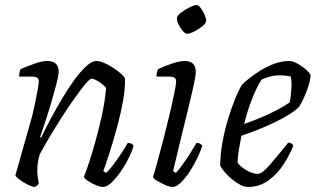

<svg xmlns="http://www.w3.org/2000/svg" viewBox="-20 -742 1253 762"><path d="M118 0Q109 0 91.5 -8.5Q74 -17 59 -28Q44 -39 41 -46Q45 -59 54 -91.5Q63 -124 75.5 -168Q88 -212 102 -261Q111 -293 118 -327Q125 -361 129.5 -386.5Q134 -412 134 -419Q134 -430 127 -434Q120 -438 109 -438H56Q56 -455 62 -468Q88 -479 117.5 -489.5Q147 -500 168 -500Q213 -500 213 -456Q213 -445 205 -413.5Q197 -382 185 -341Q173 -300 160.5 -261.5Q148 -223 139 -199L143 -195Q159 -229 181 -270Q203 -311 227 -351.5Q251 -392 275.5 -425.5Q300 -459 322.5 -479.5Q345 -500 363 -500Q376 -500 395 -491.5Q414 -483 432 -471Q450 -459 462.5 -447.5Q475 -436 476 -429Q477 -392 469 -345.5Q461 -299 448.5 -252Q436 -205 423.5 -164Q411 -123 401.5 -96Q392 -69 390 -63L401 -56Q411 -64 427.5 -85.5Q444 -107 461 -132.5Q478 -158 487 -175Q497 -175 503 -171Q509 -167 510 -164Q505 -143 491 -115Q477 -87 459 -61Q441 -35 422.5 -17.5Q404 0 389 0Q378 0 361 -7Q344 -14 330 -23.5Q316 -33 313 -40Q318 -52 330.5 -88.5Q343 -125 357.5 -176.5Q372 -228 384.5 -285Q397 -342 401 -393Q390 -407 371 -418.5Q352 -430 344 -430Q337 -430 318.5 -408Q300 -386 275.5 -351.5Q251 -317 225 -276.5Q199 -236 176 -197Q153 -158 138 -130Q133 -115 130.5 -98.5Q128 -82 128 -66Q128 -53 129.5 -41Q131 -29 134 -14Q132 -11 129 -7.5Q126 -4 118 0Z M666 0Q654 0 636.5 -7.5Q619 -15 604 -24Q589 -33 587 -39Q593 -57 604 -97Q615 -137 628 -187Q641 -237 652.5 -285.5Q664 -334 671.5 -370.5Q679 -407 679 -419Q679 -430 672 -434Q665 -438 654 -438H601Q601 -446 603 -455Q605 -464 608 -468Q631 -479 662 -489.5Q693 -500 713 -500Q757 -500 757 -456Q757 -439 744 -382.5Q731 -326 710.5 -243.5Q690 -161 667 -63L678 -56Q687 -65 702.5 -86Q718 -107 733.5 -131.5Q749 -156 760 -175Q768 -175 774 -171.5Q780 -168 783 -164Q776 -142 763 -114.5Q750 -87 732.5 -60.5Q715 -34 697.5 -17Q680 0 666 0ZM723 -608Q715 -608 705.5 -619Q696 -630 689 -644.5Q682 -659 682 -669Q682 -679 698 -691.5Q714 -704 732.5 -713Q751 -722 760 -722Q768 -722 776.5 -710.5Q785 -699 791.5 -684.5Q798 -670 798 -660Q798 -650 783.5 -638Q769 -626 751 -617Q733 -608 723 -608Z M962 0Q948 0 927.5 -12Q907 -24 886.5 -43.5Q866 -63 854 -84Q854 -129 863 -178Q872 -227 886 -272.5Q900 -318 914.5 -353Q929 -388 940 -405Q949 -415 969 -431Q989 -447 1015 -463Q1041 -479 1070 -489.5Q1099 -500 1128 -500Q1142 -500 1161.5 -489Q1181 -478 1196.5 -464Q1212 -450 1213 -441Q1209 -409 1194 -372.5Q1179 -336 1166 -317Q1148 -299 1112 -278.5Q1076 -258 1030.5 -238.5Q985 -219 938 -203Q932 -172 927.5 -144.5Q923 -117 923 -97Q932 -82 957 -67Q982 -52 1003 -52Q1020 -52 1048.5 -85Q1077 -118 1124 -176Q1139 -175 1144 -164Q1131 -130 1107 -92Q1083 -54 1047 -27Q1011 0 962 0ZM949 -250Q981 -261 1015.5 -275.5Q1050 -290 1080.5 -306Q1111 -322 1130 -336Q1132 -345 1133.5 -356Q1135 -367 1135 -374Q1137 -392 1137 -409.5Q1137 -427 1133 -439Q1122 -441 1111.5 -442Q1101 -443 1093 -443Q1070 -443 1051.5 -438Q1033 -433 1018 -426Q999 -397 980.5 -350Q962 -303 949 -250Z"/></svg>

Font: Texturina Extralight
Style: Italic
Weight: 200
Italic angle: -11°
Designer: Guillermo Torres Carreño
Foundry: Omnibus-Type
Version: Version 1.002; ttfautohint (v1.8.3)